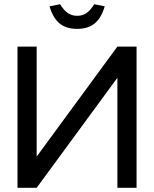

<svg xmlns="http://www.w3.org/2000/svg" viewBox="-20 -891 731 911"><path d="M628 -670H537L154 -148V-670H63V0H154L537 -522V0H628ZM215 -861 265 -871C288 -833 313 -816 346 -816C380 -816 404 -833 427 -871L477 -861C455 -787 415 -754 346 -754C277 -754 237 -787 215 -861Z"/></svg>

Font: LT Wave Alt
Style: Regular
Weight: 400
Designer: Daniel Lyons
Version: Version 2.5 (Glyphs App)